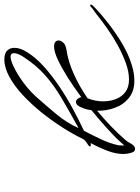

<svg xmlns="http://www.w3.org/2000/svg" viewBox="98 -704 626 861"><g transform="rotate(-90 410.5 -273.0)"><path d="M174 20Q163 20 159 10Q155 0 153 -11Q151 -22 151 -33Q151 -65 164.5 -101.5Q178 -138 200 -179Q197 -178 193 -178Q185 -178 185 -182Q185 -186 191 -190Q213 -203 218 -213Q239 -257 270 -305.5Q301 -354 338 -400Q375 -446 415.5 -483.5Q456 -521 497 -543.5Q538 -566 575 -566Q602 -566 614.5 -553.5Q627 -541 627 -521Q627 -494 607 -463Q584 -426 545 -390.5Q506 -355 457.5 -322Q409 -289 356.5 -260.5Q304 -232 255 -209Q235 -171 216.5 -131.5Q198 -92 190 -54Q190 -54 189.5 -45.5Q189 -37 189 -28Q197 -37 205.5 -46Q214 -55 222 -64Q243 -85 276 -114.5Q309 -144 347 -175Q350 -198 357 -214Q363 -231 370 -238Q377 -245 384 -245Q392 -245 398 -237.5Q404 -230 406 -221Q450 -254 493.5 -281.5Q537 -309 573.5 -326Q610 -343 632 -343Q660 -343 660 -322Q660 -312 650 -301.5Q640 -291 621 -288Q566 -280 509.5 -254.5Q453 -229 401 -193Q387 -159 387 -122Q387 -93 397 -66.5Q407 -40 428.5 -23.5Q450 -7 485 -7Q519 -7 558 -21Q597 -35 636.5 -56.5Q676 -78 711.5 -103Q747 -128 773 -149Q784 -158 793.5 -164Q803 -170 813 -180Q815 -181 818 -181Q821 -181 821 -178Q821 -175 817 -170Q811 -163 790 -144Q769 -125 738.5 -101Q708 -77 672.5 -54Q637 -31 601 -14Q581 -4 546.5 6.5Q512 17 478 17Q433 17 402.5 -7.5Q372 -32 358 -70.5Q344 -109 345 -150Q311 -122 276.5 -89Q242 -56 212 -21Q207 -15 200 -2.5Q193 10 188 14Q182 20 174 20ZM267 -233Q345 -276 402.5 -310Q460 -344 504.5 -383.5Q549 -423 586 -480Q590 -485 596.5 -498.5Q603 -512 603 -523Q603 -538 588 -538Q573 -538 549.5 -527.5Q526 -517 500 -500.5Q474 -484 450 -464Q426 -444 409 -425Q367 -378 328.5 -331.5Q290 -285 267 -233Z"/></g></svg>

Font: WindSong
Style: Regular
Weight: 400
Designer: Robert E. Leuschke
Foundry: Robert E. Leuschke
Version: Version 1.010; ttfautohint (v1.8.3)